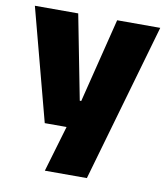

<svg xmlns="http://www.w3.org/2000/svg" viewBox="-77 -557 691 794"><g transform="rotate(10 269.0 -160.0)"><path d="M347.5 -138 252.5 -97 351 -492.5H532L341 172H164.5L241 -87L325 -21.5H130L5.5 -492.5H187.5L256.5 -138Z"/></g></svg>

Font: Anek Gurmukhi Medium ExtraBold
Style: Regular
Weight: 800
Version: Version 1.003